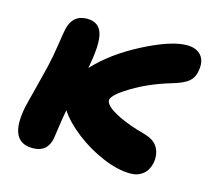

<svg xmlns="http://www.w3.org/2000/svg" viewBox="-82 -621 816 731"><g transform="rotate(15 326.0 -255.5)"><path d="M103 9.8Q6.8 9.8 35.2 -132.8Q38.6 -148.9 54.2 -208.5Q69.8 -268.1 78.1 -303.2Q88.9 -349.1 95.9 -397.5Q103 -445.8 106 -459Q119.6 -520 176.8 -520Q223.1 -520 235.8 -479.2Q248.5 -438.5 229 -339.8Q295.4 -411.6 401.9 -466.3Q508.3 -521 569.8 -521Q608.4 -521 627 -498.3Q645.5 -475.6 637.2 -435.1Q632.8 -409.7 613.5 -394Q594.2 -378.4 547.9 -365.2Q465.8 -340.3 403.3 -302.7Q340.8 -265.1 336.9 -244.1Q335 -233.9 348.4 -220Q361.8 -206.1 399.9 -187.7Q438 -169.4 495.1 -153.8Q538.1 -143.1 553.5 -116.9Q568.8 -90.8 563 -56.2Q557.1 -26.4 537.1 -9.8Q517.1 6.8 486.8 6.8Q438 6.8 378.2 -18.3Q318.4 -43.5 267.6 -82.8Q216.8 -122.1 189.9 -163.1V-162.1Q184.6 -135.7 179.4 -98.6Q174.3 -61.5 171.9 -46.9Q160.6 9.8 103 9.8Z"/></g></svg>

Font: Shantell Sans Irregular
Style: Bold Italic
Weight: 700
Italic angle: -11.31°
Designer: Stephen Nixon, Anya Danilova, Shantell Martin
Foundry: Arrow Type
Version: Version 1.006;[9816181b4]